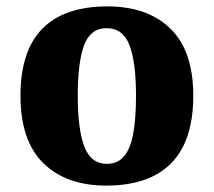

<svg xmlns="http://www.w3.org/2000/svg" viewBox="-20 -570 668 600"><path d="M312 10Q187 10 115.5 -60Q44 -130 44 -271Q44 -411 112.5 -480.5Q181 -550 316 -550Q441 -550 512.5 -480.5Q584 -411 584 -271Q584 -130 515 -60Q446 10 312 10ZM314 -58Q348 -58 368 -82Q388 -106 396.5 -153.5Q405 -201 405 -271Q405 -376 384.5 -429Q364 -482 313 -482Q263 -482 243 -429Q223 -376 223 -271Q223 -166 243.5 -112Q264 -58 314 -58Z"/></svg>

Font: Noto Rashi Hebrew ExtraBold
Style: Regular
Weight: 800
Version: Version 1.006